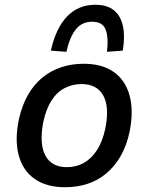

<svg xmlns="http://www.w3.org/2000/svg" viewBox="-20 -775 622 804"><path d="M252 9Q175 9 125.5 -25.5Q76 -60 58.5 -124Q41 -188 59 -275Q72 -333 96.5 -376.5Q121 -420 156 -449Q191 -478 235 -493Q279 -508 330 -508Q408 -508 456.5 -473.5Q505 -439 522.5 -375.5Q540 -312 523 -225Q511 -167 486 -123Q461 -79 426 -49.5Q391 -20 347.5 -5.5Q304 9 252 9ZM260 -75Q299 -75 330.5 -92.5Q362 -110 385.5 -145.5Q409 -181 421 -237Q439 -327 412.5 -375Q386 -423 321 -423Q284 -423 251.5 -406.5Q219 -390 196 -354.5Q173 -319 161 -263Q144 -172 170 -123.5Q196 -75 260 -75ZM258 -558 193 -563Q206 -623 231 -666Q256 -709 293 -732Q330 -755 380 -755Q429 -755 457.5 -731.5Q486 -708 495 -665Q504 -622 494 -563L428 -558Q435 -620 422 -652Q409 -684 366 -684Q323 -684 297.5 -652Q272 -620 258 -558Z"/></svg>

Font: Nunito Sans 7pt SemiCondensed SemiBold
Style: Italic
Weight: 600
Width: 4
Italic angle: -9°
Designer: Vernon Adams
Foundry: Vernon Adams
Version: Version 3.101;gftools[0.9.27]